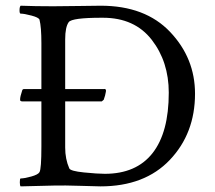

<svg xmlns="http://www.w3.org/2000/svg" viewBox="-20 -663 769 686"><path d="M169.9 -640.6Q205.1 -640.6 263.2 -641.6Q321.3 -642.6 339.8 -642.6Q499 -642.6 587.9 -548.8Q676.8 -455.1 676.8 -328.1Q676.8 -186.5 586.9 -91.8Q497.1 2.9 338.9 2.9Q327.1 2.9 268.1 1Q209 -1 171.9 0L53.7 2.9Q50.8 0 50.8 -11.7Q50.8 -25.4 53.7 -25.4Q66.4 -25.4 91.3 -32.2Q116.2 -39.1 121.1 -47.9Q127.9 -59.6 127.9 -139.6V-300.8H57.6Q57.6 -300.8 52.7 -302.7Q51.8 -304.7 51.8 -307.6Q51.8 -317.4 59.6 -340.8Q60.5 -342.8 62 -343.8Q63.5 -344.7 64.5 -344.7H66.4H127.9V-508.8Q127.9 -566.4 121.1 -592.8Q118.2 -600.6 92.3 -607.4Q66.4 -614.3 53.7 -614.3Q49.8 -614.3 49.8 -626Q49.8 -638.7 53.7 -642.6Q104.5 -640.6 169.9 -640.6ZM212.9 -522.5V-344.7H351.6Q352.5 -344.7 354 -345.2Q355.5 -345.7 357.4 -343.3Q359.4 -340.8 358.4 -335.9Q356.4 -322.3 350.6 -306.6L343.8 -300.8H212.9V-135.7Q212.9 -94.7 227.5 -61.5Q231.4 -51.8 279.8 -46.9Q328.1 -42 354.5 -42Q466.8 -42 524.9 -115.7Q583 -189.5 583 -332Q583 -442.4 522 -521Q460.9 -599.6 347.7 -599.6H342.8Q237.3 -599.6 225.6 -584Q212.9 -566.4 212.9 -522.5Z"/></svg>

Font: Crimson Text
Style: Roman
Weight: 400
Version: Version 0.13